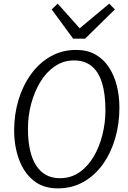

<svg xmlns="http://www.w3.org/2000/svg" viewBox="-20 -1030 708 1058"><path d="M298 8Q218 8 164.8 -35.2Q111.5 -78.5 84.8 -151.2Q58 -224 58 -312Q58 -400 82 -479.5Q106 -559 151 -621.2Q196 -683.5 259 -719.2Q322 -755 400 -755Q461 -755 506 -729.5Q551 -704 580.2 -659.2Q609.5 -614.5 623.8 -557.2Q638 -500 638 -436Q638 -347 614.5 -267Q591 -187 546.8 -125Q502.5 -63 439.8 -27.5Q377 8 298 8ZM310 -48Q370 -48 416.8 -80Q463.5 -112 495.5 -166Q527.5 -220 544.2 -286.5Q561 -353 561 -422Q561 -512.5 542 -573.8Q523 -635 484.5 -666Q446 -697 388 -697Q329 -697 281.8 -664.5Q234.5 -632 201.8 -577.8Q169 -523.5 151.5 -457Q134 -390.5 134 -322Q134 -186.5 179.8 -117.2Q225.5 -48 310 -48ZM449 -817H383L265 -978L298 -1010L419 -874L582 -1010L613 -978Z"/></svg>

Font: Merriweather Sans Variable Regular
Style: Italic
Weight: 300
Italic angle: -8°
Designer: Eben Sorkin
Foundry: Eben Sorkin
Version: Version 2.001